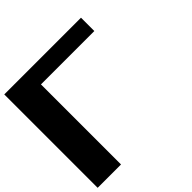

<svg xmlns="http://www.w3.org/2000/svg" viewBox="-214 -1074 1272 1272"><g transform="rotate(-45 422.0 -437.5)"><path d="M0 -875H718.8V-750H218.8V0H0Z"/></g></svg>

Font: CraftyPE
Style: Regular
Weight: 400
Designer: Erek Butcher
Foundry: Haunted Coop
Version: Version 0.018;April 4, 2024;FontCreator 15.0.0.2962 64-bit